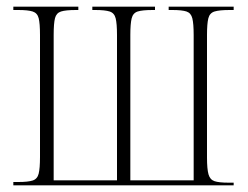

<svg xmlns="http://www.w3.org/2000/svg" viewBox="-20 -556 743 576"><path d="M20 0V-10H35Q64 -10 78 -14.5Q92 -19 96 -35Q100 -51 100 -85V-451Q100 -486 96 -501.5Q92 -517 78 -521.5Q64 -526 35 -526H20V-536H215V-526H208Q177 -526 163 -521.5Q149 -517 145 -501.5Q141 -486 141 -451V-15H331V-451Q331 -485 327 -501Q323 -517 309 -521.5Q295 -526 266 -526H257V-536H445V-526H438Q407 -526 393 -521.5Q379 -517 375 -501Q371 -485 371 -451V-15H561V-451Q561 -485 557 -501Q553 -517 539.5 -521.5Q526 -526 497 -526H486V-536H681V-526H669Q638 -526 623.5 -521.5Q609 -517 605 -501Q601 -485 601 -451V-83Q601 -49 605.5 -33Q610 -17 623.5 -12.5Q637 -8 666 -8H681V0Z"/></svg>

Font: Noto Serif Display ExtraCondensed ExtraLight
Style: Regular
Weight: 200
Width: 2
Designer: Monotype Design Team
Foundry: Monotype Imaging Inc.
Version: Version 2.009